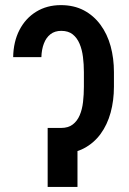

<svg xmlns="http://www.w3.org/2000/svg" viewBox="-20 -741 510 761"><path d="M188.5 -233.9H222.2Q250.5 -233.9 268.3 -247.6Q286.1 -261.2 295.9 -284.2Q305.7 -307.1 309.1 -336.7Q312.5 -366.2 312.5 -397.5V-455.1Q312.5 -486.3 308.8 -515.4Q305.2 -544.4 295.4 -567.6Q285.6 -590.8 268.3 -604.7Q251 -618.7 222.7 -618.7Q197.3 -618.7 180.2 -605.5Q163.1 -592.3 154.1 -568.8Q145 -545.4 144 -514.6H32.2Q33.2 -575.7 57.1 -622.1Q81.1 -668.5 123.5 -694.6Q166 -720.7 221.2 -720.7Q272.9 -720.7 312.3 -700Q351.6 -679.2 378.4 -642.6Q405.3 -606 418.5 -557.9Q431.6 -509.8 431.6 -455.1V-397.5Q431.6 -342.8 418.5 -294.7Q405.3 -246.6 378.7 -210.2Q352.1 -173.8 312.7 -153.1Q273.4 -132.3 220.7 -132.3H188.5ZM287.1 -233.9V0H168.9V-233.9Z"/></svg>

Font: Roboto Condensed Medium
Style: Regular
Weight: 500
Designer: Christian Robertson
Foundry: Google
Version: Version 3.0